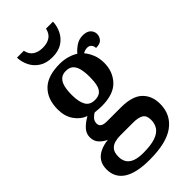

<svg xmlns="http://www.w3.org/2000/svg" viewBox="-299 -833 1150 1150"><g transform="rotate(-45 276.0 -257.5)"><path d="M234 240Q121 240 65.5 203.5Q10 167 10 98Q10 61 26 36Q42 11 72 -3.5Q102 -18 141 -22Q117 -32 96 -53.5Q75 -75 75 -109Q75 -140 96.5 -164Q118 -188 155 -209Q111 -226 84 -266Q57 -306 57 -363Q57 -450 106.5 -499Q156 -548 258 -548Q294 -548 325.5 -538.5Q357 -529 376 -516Q397 -540 421.5 -555.5Q446 -571 477 -571Q511 -571 527.5 -554.5Q544 -538 544 -516Q544 -495 530 -478Q516 -461 480 -461Q480 -478 470 -489Q460 -500 444 -500Q434 -500 424 -497Q414 -494 407 -489Q426 -467 439 -435Q452 -403 452 -364Q452 -289 405 -239.5Q358 -190 258 -190Q247 -190 229.5 -191.5Q212 -193 202 -194Q186 -186 174 -172Q162 -158 162 -138Q162 -122 174.5 -113Q187 -104 215 -104H333Q429 -104 472 -63Q515 -22 515 47Q515 137 446.5 188.5Q378 240 234 240ZM236 184Q300 184 338 171Q376 158 392.5 134Q409 110 409 76Q409 39 386.5 25.5Q364 12 320 12H211Q188 12 165.5 18Q143 24 128.5 41.5Q114 59 114 95Q114 123 126.5 143Q139 163 166 173.5Q193 184 236 184ZM255 -245Q285 -245 301.5 -258.5Q318 -272 324.5 -299Q331 -326 331 -365Q331 -405 324 -433.5Q317 -462 300.5 -477Q284 -492 254 -492Q226 -492 209 -476.5Q192 -461 185 -432.5Q178 -404 178 -364Q178 -307 195.5 -276Q213 -245 255 -245ZM256 -606Q206 -606 172.5 -627.5Q139 -649 122 -683.5Q105 -718 104 -755H162Q170 -719 194.5 -703Q219 -687 256 -687Q293 -687 317.5 -703Q342 -719 350 -755H409Q408 -718 391 -683.5Q374 -649 341 -627.5Q308 -606 256 -606Z"/></g></svg>

Font: Noto Serif Kannada SemiBold
Style: Regular
Weight: 600
Version: Version 2.003